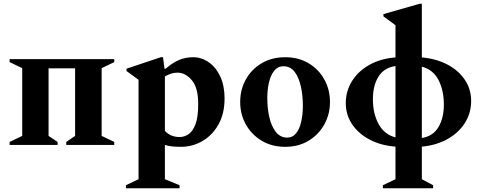

<svg xmlns="http://www.w3.org/2000/svg" viewBox="-20 -770 2558 1020"><path d="M98 -408 31 -440V-456H587V-440L520 -408V-48L587 -16V0H332V-16L379 -48V-407H238V-48L286 -16V0H31V-16L98 -48Z M649 230V214L716 182V-346L652 -393V-405L834 -466H846L854 -405H860Q897 -437 931.5 -451.5Q966 -466 1006 -466Q1050 -466 1088.5 -439.5Q1127 -413 1150 -364Q1173 -315 1173 -247Q1173 -167 1141 -109.5Q1109 -52 1056 -21Q1003 10 941 10Q918 10 896.5 8Q875 6 856 0V182L934 214V230ZM923 -384Q905 -384 889.5 -379Q874 -374 856 -364V-75Q885 -42 935 -42Q959 -42 981.5 -57Q1004 -72 1018.5 -110Q1033 -148 1033 -218Q1033 -304 999 -344Q965 -384 923 -384Z M1495 10Q1424 10 1370 -22.5Q1316 -55 1286 -109Q1256 -163 1256 -228Q1256 -294 1286 -348Q1316 -402 1370 -434Q1424 -466 1495 -466Q1566 -466 1619.5 -434Q1673 -402 1703 -348Q1733 -294 1733 -228Q1733 -163 1703 -109Q1673 -55 1619.5 -22.5Q1566 10 1495 10ZM1506 -39Q1535 -39 1553.5 -62.5Q1572 -86 1580.5 -125Q1589 -164 1589 -208Q1589 -262 1578.5 -310Q1568 -358 1545.5 -388Q1523 -418 1486 -418Q1456 -418 1437 -394.5Q1418 -371 1409 -332.5Q1400 -294 1400 -249Q1400 -194 1411 -146.5Q1422 -99 1445.5 -69Q1469 -39 1506 -39Z M2014 230V214L2081 182V9Q2003 3 1943.5 -28.5Q1884 -60 1850.5 -110Q1817 -160 1817 -222Q1817 -287 1850.5 -340Q1884 -393 1943.5 -426Q2003 -459 2081 -465V-636L2017 -683V-695L2209 -750H2221V-465Q2298 -458 2357 -427Q2416 -396 2449.5 -346Q2483 -296 2483 -234Q2483 -169 2449.5 -116.5Q2416 -64 2357 -31Q2298 2 2221 9V182L2281 214V230ZM1961 -243Q1961 -167 1991 -111.5Q2021 -56 2081 -40V-419Q2021 -411 1991 -363.5Q1961 -316 1961 -243ZM2338 -214Q2338 -290 2309.5 -345Q2281 -400 2221 -416V-37Q2280 -46 2309 -94.5Q2338 -143 2338 -214Z"/></svg>

Font: Spectral
Style: Bold
Weight: 700
Designer: Jean-Baptiste Levee
Foundry: Production Type
Version: Version 2.001